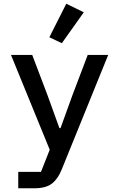

<svg xmlns="http://www.w3.org/2000/svg" viewBox="-20 -811 640 1031"><path d="M451 -516H561L311 100Q291 150 258.5 175Q226 200 165 200H78V112H200L247 -7L39 -516H153L235 -300L299 -123H305L369 -300ZM312 -579 245 -611 336 -791 430 -745Z"/></svg>

Font: IBM Plex Mono Medium
Style: Regular
Weight: 500
Monospace: yes
Designer: Mike Abbink, Paul van der Laan, Pieter van Rosmalen
Foundry: Bold Monday
Version: Version 2.3